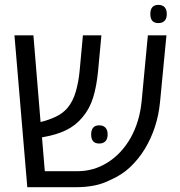

<svg xmlns="http://www.w3.org/2000/svg" viewBox="-20 -777 747 797"><path d="M93.3 0 40 -630.4H118.7L148.4 -270.5Q181.2 -278.3 210.9 -292.2Q240.7 -306.2 260.3 -329.1Q283.2 -356.9 294.7 -397Q306.2 -437 310.5 -482.4L324.2 -630.4H400.9L387.2 -482.9Q380.9 -417.5 366.2 -370.8Q351.6 -324.2 321.8 -289.6Q294.4 -256.3 254.6 -236.8Q214.8 -217.3 157.7 -207.5Q156.7 -207.5 155.8 -207.3Q154.8 -207 154.3 -207L166 -66.4H302.2Q369.6 -66.4 427.2 -102.8Q484.9 -139.2 522.5 -205.1Q559.6 -272 567.9 -356.4L593.8 -630.4H670.9L644.5 -355.5Q639.2 -299.3 623 -250.2Q606.9 -201.2 581.1 -158.7Q554.7 -115.7 520 -83Q485.4 -50.3 437.5 -29.8Q406.2 -13.7 370.8 -6.8Q335.4 0 297.4 0ZM391.6 -181.2Q358.4 -181.2 358.4 -218.8Q358.4 -237.8 366.9 -247.3Q375.5 -256.8 391.6 -256.8Q408.7 -256.8 417.7 -247.1Q426.8 -237.3 426.8 -218.8Q426.8 -200.7 417.7 -190.9Q408.7 -181.2 391.6 -181.2ZM637.2 -681.2Q604 -681.2 604 -718.8Q604 -737.8 612.5 -747.3Q621.1 -756.8 637.2 -756.8Q654.3 -756.8 663.3 -747.1Q672.4 -737.3 672.4 -718.8Q672.4 -700.2 663.3 -690.7Q654.3 -681.2 637.2 -681.2Z"/></svg>

Font: Wonky
Style: Regular
Weight: 400
Designer: Monotype Design Team
Foundry: Monotype Imaging Inc.
Version: Version 3.000